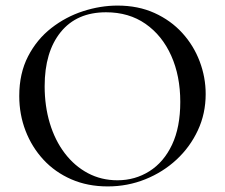

<svg xmlns="http://www.w3.org/2000/svg" viewBox="-20 -656 806 688"><path d="M366 12Q294 12 235.5 -13.5Q177 -39 135.5 -84Q94 -129 71.5 -187.5Q49 -246 49 -312Q49 -393 80.5 -454Q112 -515 164 -555.5Q216 -596 278 -616Q340 -636 401 -636Q475 -636 533.5 -609.5Q592 -583 633 -538Q674 -493 695.5 -436Q717 -379 717 -319Q717 -249 689 -189Q661 -129 612.5 -84Q564 -39 500.5 -13.5Q437 12 366 12ZM401 -10Q464 -10 515.5 -42.5Q567 -75 596.5 -137.5Q626 -200 626 -291Q626 -384 593.5 -456.5Q561 -529 501.5 -570.5Q442 -612 360 -612Q255 -612 197.5 -541Q140 -470 140 -347Q140 -276 158.5 -214.5Q177 -153 212 -107Q247 -61 295 -35.5Q343 -10 401 -10Z"/></svg>

Font: Cormorant Light Medium
Style: Regular
Weight: 500
Version: Version 4.000